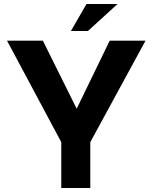

<svg xmlns="http://www.w3.org/2000/svg" viewBox="-20 -939 762 959"><path d="M707 -736 431 -229V0H286V-229L15 -736H194L363 -396L528 -736ZM419 -784H334L412 -919H567Z"/></svg>

Font: Josefin Sans
Style: Bold
Weight: 700
Designer: Santiago Orozco
Foundry: Typemade
Version: Version 2.000